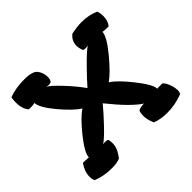

<svg xmlns="http://www.w3.org/2000/svg" viewBox="-168 -893 1087 1087"><g transform="rotate(-45 375.0 -349.5)"><path d="M26 -51Q26 -92 55 -134Q79 -134 101 -132Q101 -167 164 -246Q227 -325 271 -353Q225 -383 163.5 -456.5Q102 -530 101 -568Q88 -564 54 -564Q28 -590 28 -646Q28 -667 32 -683Q85 -703 156 -703Q194 -703 217 -694Q236 -688 247.5 -665.5Q259 -643 259 -619Q259 -599 250 -587Q241 -582 232 -582Q226 -582 214 -584Q232 -577 284.5 -521.5Q337 -466 373 -415Q404 -451 459.5 -507.5Q515 -564 544 -584Q538 -582 526 -582Q509 -582 506 -588Q498 -610 498 -628Q498 -667 530 -693Q575 -703 614 -703Q672 -703 718 -682Q725 -663 725 -641Q725 -600 704 -577Q668 -577 658 -580Q657 -543 591.5 -463.5Q526 -384 481 -353Q524 -326 587 -246Q650 -166 650 -133L659 -134H678H691Q704 -125 715 -97Q726 -69 726 -45Q726 -25 717 -19Q657 4 593 4Q542 4 501 -12Q485 -49 485 -81Q485 -103 492 -118Q510 -127 537 -127Q475 -166 373 -293Q343 -256 289 -199Q235 -142 211 -128Q216 -129 227 -129Q243 -129 250 -123Q253 -106 253 -92Q253 -53 217 -7Q192 4 151 4Q85 4 32 -18Q26 -34 26 -51Z"/></g></svg>

Font: Gorditas
Style: Regular
Weight: 400
Designer: Gustavo Dipre (gbrenda1987@gmail.com)
Foundry: Gustavo Dipre (gbrenda1987@gmail.com)
Version: Version 1.001